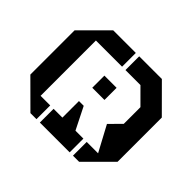

<svg xmlns="http://www.w3.org/2000/svg" viewBox="-144 -833 1061 1061"><g transform="rotate(45 387.0 -302.5)"><path d="M529.8 21V-86.4H618.7L538.6 -235.8L604 -301.8V-432.1L517.6 -518.6H400.4V-626H577.6L728 -475.1V-129.4L577.6 21ZM197.3 21 46.4 -129.4V-475.1L197.3 -626H374V-518.6H169.4V-86.4H244.6V21ZM441.9 -86.4H503.9V21H271V-86.4H339.8V-215.8H377ZM339.8 -414.6H435.1V-319.8H339.8Z"/></g></svg>

Font: Black Ops One
Style: Regular
Weight: 400
Designer: James Grieshaber
Foundry: James Grieshaber
Version: Version 1.002